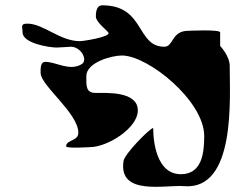

<svg xmlns="http://www.w3.org/2000/svg" viewBox="-20 -735 949 723"><path d="M287 -493C241 -466 192 -502 151 -502C131 -502 133 -476 133 -460C133 -413 275 -309 275 -235C275 -203 229 -209 229 -184C229 -175 319 -181 319 -181C384 -181 499 -252 499 -319C499 -392 382 -385 341 -385C303 -385 305 -411 305 -448C305 -500 400 -526 439 -526C538 -526 749 -355 749 -223C749 -160 741 -79 661 -79C552 -79 557 -253 557 -253C545 -253 445 -152 445 -127C426 4 605 -40 673 -34C869 -18 845 -365 845 -487C845 -524 809 -562 809 -562V-613C809 -625 689 -619 689 -619C625 -619 634 -559 599 -559C492 -559 527 -715 365 -715C341 -715 341 -683 341 -673C341 -650 389 -617 389 -610C389 -595 294 -580 281 -580C205 -580 144 -646 83 -646C55 -646 65 -633 65 -613C65 -572 165 -556 193 -556C205 -556 242 -559 247 -559C285 -559 313 -508 287 -493Z"/></svg>

Font: CISF Camouflage Kit
Style: Regular
Weight: 400
Designer: Robert Jablonski, Jasper
Foundry: Cannot Into Space Fonts
Version: Version 1.27